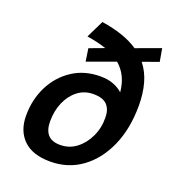

<svg xmlns="http://www.w3.org/2000/svg" viewBox="-133 -830 866 947"><g transform="rotate(20 300.0 -356.5)"><path d="M235 11Q143 11 95 -35.5Q47 -82 47 -162Q47 -247 82 -316.5Q117 -386 180 -427.5Q243 -469 327 -469Q366 -469 395.5 -457.5Q425 -446 444 -428Q440 -471 424 -505Q408 -539 378 -565L232 -512L222 -579L300 -608Q256 -623 198 -632L243 -724Q364 -706 436 -657L564 -704L576 -636L492 -606Q524 -566 538.5 -513.5Q553 -461 553 -398Q553 -277 512.5 -185Q472 -93 400.5 -41Q329 11 235 11ZM254 -83Q301 -83 338 -111Q375 -139 397 -185.5Q419 -232 418 -286Q418 -328 396 -351.5Q374 -375 324 -375Q277 -375 242 -348Q207 -321 187.5 -276Q168 -231 168 -176Q168 -131 188.5 -107Q209 -83 254 -83Z"/></g></svg>

Font: Geist Mono SemiBold
Style: Italic
Weight: 600
Italic angle: -12°
Monospace: yes
Designer: Basement.studio, Andrés Briganti, Mateo Zaragoza
Foundry: Basement.studio, Vercel, Andrés Briganti, Guido Ferreyra, Mateo Zaragoza
Version: Version 1.500; ttfautohint (v1.8.4.7-5d5b)